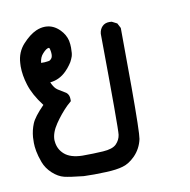

<svg xmlns="http://www.w3.org/2000/svg" viewBox="-63 -376 627 633"><g transform="rotate(-10 250.0 -59.0)"><path d="M25.4 39.1Q27.3 15.6 35.9 -5.4Q44.4 -26.4 77.6 -60.1Q46.9 -100.1 36.1 -135.7Q25.9 -168 25.9 -198.2Q25.9 -203.6 26.4 -209Q28.3 -245.6 52.2 -271.5Q75.2 -296.4 97.2 -306.2Q112.8 -313 127.9 -313Q155.3 -313 176.8 -291Q192.9 -274.4 197.8 -253.9Q200.2 -241.7 200.2 -230.5Q200.2 -219.2 199.5 -212.4Q198.7 -205.6 197.3 -201.2Q195.8 -196.8 193.8 -192.4Q191.9 -188 189.5 -183.6Q187 -179.2 183.6 -174.8Q176.8 -165 167.5 -155.8Q144 -132.3 112.8 -129.4Q119.6 -113.8 127.4 -106.4L132.8 -102.1Q157.7 -87.4 159.2 -85.9Q168.9 -78.1 168.9 -63.5Q168.9 -61.5 168.9 -56.6Q160.2 -49.3 154.3 -43.5Q131.8 -21 112.5 7.3Q93.3 35.6 93.3 60.1Q93.3 63 93.8 65.4Q96.2 91.8 116 108.9Q135.7 126 174.8 127Q212.9 127 244.6 125Q276.9 123 289.6 110.1Q302.2 97.2 304.7 80.1Q306.2 70.8 306.2 -12.7Q306.2 -96.2 304.7 -257.8V-258.3Q306.2 -272.9 315.2 -282.2Q324.2 -291.5 339.4 -291.5Q342.3 -291.5 347.2 -291L364.3 -282.2L373 -265.6Q374 -141.1 374 -66.9Q374 85 370.1 105.5Q363.3 137.2 341.3 159.7Q320.8 180.2 299.8 186Q278.8 192.4 243.2 193.8Q222.2 194.8 203.4 194.8Q184.6 194.8 168.9 194.3H168Q122.6 189.5 104 185.1Q84 180.2 65.4 163.1Q46.9 146 38.8 124.3Q30.8 102.5 27.8 85.9Q24.9 69.3 24.9 58.3Q24.9 47.4 25.4 39.1ZM94.2 -197.8Q97.2 -197.8 100.1 -197.8Q103 -197.8 106.4 -197.8Q113.3 -198.2 121.6 -199.7Q127.9 -202.6 131.3 -209Q133.3 -213.4 133.3 -219.5Q133.3 -225.6 132.3 -231Q131.3 -239.3 128.9 -241.7Q128.4 -242.2 127.9 -242.2Q119.6 -242.2 106.9 -228Q96.2 -216.8 94.2 -197.8Z"/></g></svg>

Font: Bakudai
Style: Bold
Weight: 700
Version: Version 1.48